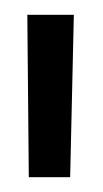

<svg xmlns="http://www.w3.org/2000/svg" viewBox="-20 -716 140 260"><path d="M19 -476 17 -696H80L75 -476Z"/></svg>

Font: TitilliumText22L Lt
Style: Thin
Weight: 300
Designer: Campivisivi
Foundry: Campivisivi
Version: 1.000